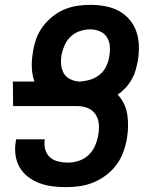

<svg xmlns="http://www.w3.org/2000/svg" viewBox="-20 -763 640 791"><path d="M251 8Q223 8 195.5 4.5Q168 1 142.5 -8.5Q117 -18 95.5 -34.5Q74 -51 61 -73.5Q48 -96 44 -124Q40 -152 45 -180L46 -189H165L164 -185Q161 -164 167 -145Q173 -126 187 -114Q201 -102 220.5 -97.5Q240 -93 260 -93Q282 -93 305 -100.5Q328 -108 345.5 -125Q363 -142 372 -163.5Q381 -185 385 -208Q389 -230 387 -252.5Q385 -275 373 -292.5Q361 -310 341 -318Q321 -326 298 -326H34L33 -427H122Q112 -455 111 -486.5Q110 -518 116 -550Q120 -577 129.5 -603.5Q139 -630 156 -653Q173 -676 196 -694.5Q219 -713 245 -724Q271 -735 298.5 -739Q326 -743 352 -743Q383 -743 413 -737.5Q443 -732 468.5 -718.5Q494 -705 513 -683Q532 -661 541.5 -633.5Q551 -606 552 -575Q553 -544 548 -513Q544 -493 538.5 -473.5Q533 -454 522.5 -435.5Q512 -417 497 -401Q482 -385 465 -373Q481 -356 491 -335Q501 -314 504.5 -290.5Q508 -267 507.5 -242Q507 -217 503 -193Q498 -164 488 -136.5Q478 -109 460 -84.5Q442 -60 417.5 -41.5Q393 -23 365 -11.5Q337 0 308.5 4Q280 8 251 8ZM306 -427Q328 -428 349.5 -434Q371 -440 389 -454Q407 -468 417 -488.5Q427 -509 430 -530Q434 -551 432.5 -572Q431 -593 420.5 -609.5Q410 -626 391.5 -634Q373 -642 352 -642Q331 -642 309.5 -635Q288 -628 271.5 -612.5Q255 -597 246 -576.5Q237 -556 233 -535Q230 -515 232 -495.5Q234 -476 243 -460.5Q252 -445 270 -436.5Q288 -428 306 -427Z"/></svg>

Font: Iosevka Extended Oblique
Style: Bold
Weight: 700
Width: 7
Italic angle: -9°
Monospace: yes
Designer: Belleve Invis
Foundry: Belleve Invis
Version: Version 32.5.0; ttfautohint (v1.8.4)